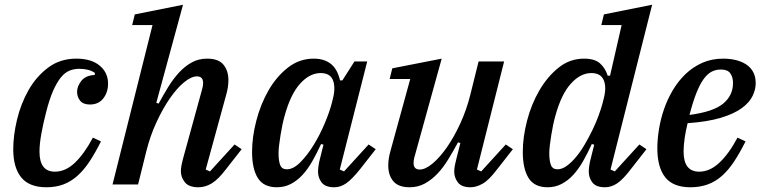

<svg xmlns="http://www.w3.org/2000/svg" viewBox="-20 -780 3224 812"><path d="M176 12Q104 12 70 -29.5Q36 -71 36 -149Q36 -207 52 -274Q68 -341 100.5 -398.5Q133 -456 183.5 -494Q234 -532 303 -532Q366 -532 401.5 -502.5Q437 -473 437 -426Q437 -390 417 -364Q397 -338 360 -338Q332 -338 319 -354Q306 -370 306 -392Q306 -415 324 -438Q342 -461 381 -463V-472Q356 -489 315 -489Q293 -489 273.5 -481Q254 -473 237 -452Q220 -431 204 -394.5Q188 -358 174 -301Q163 -259 155 -215Q147 -171 147 -139Q147 -54 212 -54Q257 -54 296.5 -91.5Q336 -129 373 -198L407 -182Q383 -134 359 -97.5Q335 -61 307.5 -36.5Q280 -12 248 0Q216 12 176 12Z M819 12Q779 12 762 -9Q745 -30 745 -56Q745 -67 747.5 -80.5Q750 -94 753 -105L836 -407Q839 -419 839 -429Q839 -457 813 -457Q789 -457 758.5 -432Q728 -407 698 -363.5Q668 -320 641.5 -262.5Q615 -205 599 -141L564 0H456L625 -674H539L550 -719L754 -760L641 -345L651 -342Q671 -379 692 -413Q713 -447 737.5 -473.5Q762 -500 791 -516Q820 -532 856 -532Q904 -532 925 -506.5Q946 -481 946 -440Q946 -426 943.5 -410Q941 -394 936 -377L850 -63L868 -55L972 -169L1002 -149L937 -66Q903 -21 875.5 -4.5Q848 12 819 12Z M1151 12Q1095 12 1070.5 -27Q1046 -66 1046 -138Q1046 -200 1064 -269.5Q1082 -339 1115.5 -397.5Q1149 -456 1197.5 -494Q1246 -532 1307 -532Q1351 -532 1379 -510Q1407 -488 1418 -440H1428L1479 -520H1533L1417 -63L1435 -55L1539 -169L1569 -149L1504 -66Q1469 -22 1444.5 -5Q1420 12 1394 12Q1356 12 1340.5 -8Q1325 -28 1325 -54Q1325 -67 1327.5 -82Q1330 -97 1333 -108L1348 -168L1338 -171Q1320 -132 1301 -98.5Q1282 -65 1259.5 -40.5Q1237 -16 1210 -2Q1183 12 1151 12ZM1193 -64Q1221 -64 1251 -94.5Q1281 -125 1307.5 -168.5Q1334 -212 1354 -260Q1374 -308 1383 -343L1388 -363Q1400 -411 1388 -441Q1376 -471 1336 -471Q1290 -471 1249.5 -426.5Q1209 -382 1184 -291Q1179 -274 1174.5 -252.5Q1170 -231 1166.5 -209Q1163 -187 1160.5 -167Q1158 -147 1158 -132Q1158 -100 1165 -82Q1172 -64 1193 -64Z M1712 12Q1665 12 1643.5 -13.5Q1622 -39 1622 -80Q1622 -95 1624.5 -111Q1627 -127 1632 -144L1715 -446H1628L1639 -491L1848 -532L1732 -113Q1729 -101 1729 -91Q1729 -63 1755 -63Q1779 -63 1809.5 -88.5Q1840 -114 1870 -157Q1900 -200 1926.5 -257.5Q1953 -315 1969 -379L2004 -520H2112L1997 -63L2015 -55L2119 -169L2149 -149L2084 -66Q2048 -18 2021 -3Q1994 12 1970 12Q1932 12 1916.5 -8.5Q1901 -29 1901 -54Q1901 -67 1904 -82Q1907 -97 1910 -108L1927 -175L1917 -178Q1897 -141 1876 -106.5Q1855 -72 1830.5 -46Q1806 -20 1777 -4Q1748 12 1712 12Z M2296 12Q2240 12 2215.5 -27Q2191 -66 2191 -138Q2191 -200 2209 -269.5Q2227 -339 2261 -397.5Q2295 -456 2342.5 -494Q2390 -532 2450 -532Q2495 -532 2517.5 -512Q2540 -492 2550 -460H2560L2609 -674H2523L2534 -719L2738 -760L2562 -63L2580 -55L2684 -169L2714 -149L2649 -66Q2615 -21 2590 -4.5Q2565 12 2539 12Q2501 12 2485.5 -8Q2470 -28 2470 -54Q2470 -67 2472.5 -82Q2475 -97 2478 -108L2493 -168L2483 -171Q2465 -132 2446 -98.5Q2427 -65 2404.5 -40.5Q2382 -16 2355 -2Q2328 12 2296 12ZM2338 -64Q2357 -64 2377 -78.5Q2397 -93 2416.5 -116.5Q2436 -140 2453.5 -170Q2471 -200 2486 -231Q2501 -262 2511.5 -291Q2522 -320 2528 -342L2533 -362Q2546 -410 2533.5 -440.5Q2521 -471 2481 -471Q2435 -471 2394.5 -426.5Q2354 -382 2329 -291Q2324 -274 2319.5 -252.5Q2315 -231 2311.5 -209Q2308 -187 2305.5 -167Q2303 -147 2303 -132Q2303 -100 2310 -82Q2317 -64 2338 -64Z M2900 12Q2827 12 2793.5 -30Q2760 -72 2760 -153Q2760 -191 2767 -234Q2774 -277 2788.5 -319Q2803 -361 2826 -399.5Q2849 -438 2880 -467.5Q2911 -497 2950.5 -514.5Q2990 -532 3039 -532Q3065 -532 3089.5 -526.5Q3114 -521 3133.5 -509Q3153 -497 3164.5 -477Q3176 -457 3176 -428Q3176 -402 3163 -374.5Q3150 -347 3117.5 -323Q3085 -299 3029 -282Q2973 -265 2888 -259Q2880 -227 2875.5 -195.5Q2871 -164 2871 -139Q2871 -54 2937 -54Q2982 -54 3022.5 -92Q3063 -130 3099 -198L3133 -182Q3109 -134 3085 -97.5Q3061 -61 3033.5 -36.5Q3006 -12 2973 0Q2940 12 2900 12ZM2896 -294Q2996 -307 3038 -341.5Q3080 -376 3080 -429Q3080 -454 3068.5 -470Q3057 -486 3029 -486Q3007 -486 2989 -476.5Q2971 -467 2955 -444.5Q2939 -422 2924.5 -385Q2910 -348 2896 -294Z"/></svg>

Font: IBM Plex Serif Medm
Style: Italic
Weight: 500
Italic angle: -14°
Designer: Mike Abbink, Paul van der Laan, Pieter van Rosmalen
Foundry: Bold Monday
Version: Version 3.001